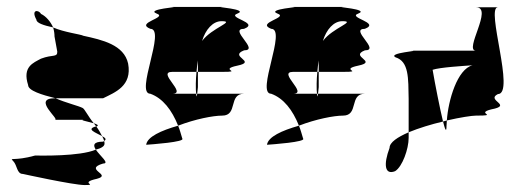

<svg xmlns="http://www.w3.org/2000/svg" viewBox="-20 -715 1501 553"><path d="M18 -251C30 -239 28 -214 46 -214C46 -214 191 -182 224 -182C265 -182 205 -188 259 -200C305 -212 219 -227 277 -244C297 -244 268 -266 256 -284C209 -264 96 -267 81 -267C20 -250 6 -263 18 -251ZM61 -470C61 -454 100 -442 140 -432H277C311 -449 361 -467 349 -532C337 -586 275 -600 220 -612C214 -616 164 -622 133 -636C136 -626 137 -617 137 -610L145 -566C145 -549 132 -559 98 -546C76 -534 44 -523 61 -470ZM85 -658C85 -649 105 -642 133 -636C126 -652 113 -668 98 -675C92 -687 68 -689 85 -658ZM138 -370H224C206 -370 228 -366 250 -360C233 -381 224 -401 218 -404C207 -410 169 -419 140 -432H138C71 -432 154 -370 138 -370ZM250 -360C252 -357 255 -354 257 -351H259C265 -354 260 -357 250 -360ZM256 -284C272 -288 281 -294 281 -301C281 -303 281 -306 280 -309C279 -308 278 -308 277 -307C248 -307 248 -296 256 -284ZM257 -351C226 -343 256 -333 274 -323C270 -331 264 -342 257 -351ZM274 -323C277 -318 279 -313 280 -309C288 -314 283 -318 274 -323Z M401 -298ZM401 -298C415 -299 515 -306 505 -316C501 -329 498 -341 493 -353C444 -339 404 -321 401 -298ZM413 -445C449 -432 475 -398 493 -353C542 -372 594 -382 620 -382C666 -382 637 -445 683 -445H548C547 -437 546 -433 545 -445H476C521 -445 430 -508 476 -508H546C547 -519 548 -530 550 -541V-508H620C683 -508 607 -514 664 -526C722 -538 637 -552 683 -570C729 -570 637 -632 683 -632C729 -650 631 -664 664 -676C698 -689 592 -695 620 -695H476C504 -695 398 -689 431 -676C465 -664 368 -650 413 -632C459 -632 368 -445 413 -445ZM544 -474C544 -460 544 -451 545 -445H548C549 -453 550 -464 550 -464V-508H546C545 -496 544 -485 544 -474ZM562 -597C572 -630 593 -654 618 -654C660 -654 590 -635 562 -597Z M749 -298ZM749 -298C763 -299 863 -306 853 -316C849 -329 846 -341 841 -353C792 -339 752 -321 749 -298ZM761 -445C797 -432 823 -398 841 -353C890 -372 942 -382 968 -382C1014 -382 985 -445 1031 -445H896C895 -437 894 -433 893 -445H824C869 -445 778 -508 824 -508H894C895 -519 896 -530 898 -541V-508H968C1031 -508 955 -514 1012 -526C1070 -538 985 -552 1031 -570C1077 -570 985 -632 1031 -632C1077 -650 979 -664 1012 -676C1046 -689 940 -695 968 -695H824C852 -695 746 -689 779 -676C813 -664 716 -650 761 -632C807 -632 716 -445 761 -445ZM892 -474C892 -460 892 -451 893 -445H896C897 -453 898 -464 898 -464V-508H894C893 -496 892 -485 892 -474ZM910 -597C920 -630 941 -654 966 -654C1008 -654 938 -635 910 -597Z M1102 -289C1084 -241 1088 -210 1118 -222C1139 -235 1157 -286 1157 -318V-334C1125 -320 1102 -305 1102 -289ZM1119 -550C1158 -538 1156 -490 1157 -430V-334C1186 -346 1222 -357 1256 -365C1247 -402 1233 -473 1226 -514C1247 -521 1313 -525 1341 -527C1297 -516 1271 -426 1267 -368C1306 -377 1339 -382 1351 -382C1420 -382 1347 -388 1395 -400C1459 -412 1378 -426 1414 -444C1465 -444 1378 -694 1414 -694H1351C1402 -694 1315 -569 1351 -569H1164C1198 -569 1095 -563 1119 -550ZM1220 -509C1219 -510 1219 -511 1220 -512ZM1256 -365C1262 -341 1266 -332 1266 -352C1266 -357 1267 -362 1267 -368C1263 -367 1260 -366 1256 -365Z"/></svg>

Font: bitstorm
Style: ulcn
Weight: 400
Version: Version 0.2